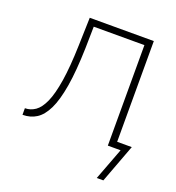

<svg xmlns="http://www.w3.org/2000/svg" viewBox="-125 -620 803 876"><g transform="rotate(20 277.0 -182.0)"><path d="M25 1V-31Q52 -31 75 -47Q98 -63 115.5 -102Q133 -141 144 -210Q155 -279 158 -384L162 -520H473V0H439V-488H193L191 -383Q188 -271 175.5 -196.5Q163 -122 142 -79Q121 -36 92 -17.5Q63 1 25 1ZM442 156 501 0H439V-31H544L474 156Z"/></g></svg>

Font: Raleway ExtraLight
Style: Regular
Weight: 200
Designer: Matt McInerney, Pablo Impallari, Rodrigo Fuenzalida
Foundry: Matt McInerney, Pablo Impallari, Rodrigo Fuenzalida
Version: Version 4.026